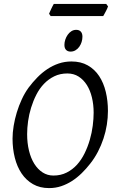

<svg xmlns="http://www.w3.org/2000/svg" viewBox="-20 -943 585 978"><path d="M457 -369.1Q457 -410.2 448.2 -446.5Q439.5 -482.9 422.4 -510Q405.3 -537.1 380.4 -553Q355.5 -568.8 323.2 -568.8Q286.1 -568.8 256.6 -554.4Q227.1 -540 204.1 -516.1Q181.2 -492.2 165 -460.4Q148.9 -428.7 138.4 -394.5Q127.9 -360.4 123 -325.4Q118.2 -290.5 118.2 -259.8Q118.2 -214.4 127.7 -175.5Q137.2 -136.7 154.8 -108.6Q172.4 -80.6 197 -64.7Q221.7 -48.8 252 -48.8Q289.6 -48.8 319.6 -64Q349.6 -79.1 372.3 -104.2Q395 -129.4 411.1 -162.4Q427.2 -195.3 437.5 -231Q447.8 -266.6 452.4 -302.5Q457 -338.4 457 -369.1ZM529.8 -377.9Q529.8 -343.3 524.2 -307.6Q518.6 -272 507.1 -237.3Q495.6 -202.6 478.8 -170.2Q461.9 -137.7 439.9 -109.9Q419.4 -83.5 396.2 -60.8Q373 -38.1 346.9 -21.2Q320.8 -4.4 291.7 5.4Q262.7 15.1 230 15.1Q183.1 15.1 148.2 -4.9Q113.3 -24.9 90.1 -59.3Q66.9 -93.8 55.4 -139.6Q43.9 -185.5 43.9 -236.8Q43.9 -267.6 49.6 -302Q55.2 -336.4 65.7 -370.8Q76.2 -405.3 91.3 -437.7Q106.4 -470.2 126 -497.1Q146.5 -524.4 170.2 -548.6Q193.8 -572.8 220.9 -590.8Q248 -608.9 278.8 -619.4Q309.6 -629.9 344.2 -629.9Q392.1 -629.9 427.2 -609.9Q462.4 -589.8 485.1 -555.4Q507.8 -521 518.8 -475.1Q529.8 -429.2 529.8 -377.9ZM399.9 -756.3Q399.9 -742.7 395.8 -729.2Q391.6 -715.8 383.8 -704.8Q376 -693.8 364.7 -687Q353.5 -680.2 339.8 -680.2Q324.7 -680.2 316.4 -689Q308.1 -697.8 308.1 -714.4Q308.1 -727.5 312.5 -741Q316.9 -754.4 324.7 -765.6Q332.5 -776.9 343.5 -783.9Q354.5 -791 368.2 -791Q383.3 -791 391.6 -782Q399.9 -772.9 399.9 -756.3ZM530.3 -910.6Q528.8 -905.3 525.6 -898.4Q522.5 -891.6 518.8 -884.8Q515.1 -877.9 511.7 -871.6Q508.3 -865.2 505.9 -861.3H237.8L230 -873Q231.9 -877.9 234.9 -884.5Q237.8 -891.1 241 -897.9Q244.1 -904.8 247.6 -911.4Q251 -918 253.9 -922.9H521Z"/></svg>

Font: Gentium Plus
Style: Italic
Weight: 400
Italic angle: -8°
Designer: J. Victor Gaultney, Annie Olsen, Iska Routamaa
Foundry: SIL International
Version: Version 1.510